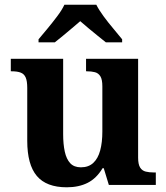

<svg xmlns="http://www.w3.org/2000/svg" viewBox="-20 -786 707 816"><path d="M263.7 10Q177.2 10 136.5 -38.2Q95.8 -86.5 95.8 -187.7V-412.1Q95.8 -441.5 89.2 -456.6Q82.7 -471.7 68.2 -477.3Q53.8 -483 29.5 -483H25.9V-536H248.4V-215.9Q248.4 -173.5 255.3 -141.7Q262.2 -109.8 278.5 -92.3Q294.8 -74.9 323.8 -74.9Q356.2 -74.9 376.4 -93.6Q396.6 -112.4 405.8 -146.6Q415 -180.8 415 -227V-419.1Q415 -448.2 406.6 -461.7Q398.2 -475.3 383.5 -479.1Q368.8 -483 349.3 -483H345.7V-536H567V-116Q567 -87.5 575.6 -73.9Q584.2 -60.3 599.5 -56.7Q614.8 -53 633.9 -53H642.2V0H442.6L420.9 -71.1H415.9Q390.1 -27.9 352.6 -9Q315 10 263.7 10ZM143.8 -619Q159.8 -638 181.4 -664Q203 -690 223.3 -717Q243.7 -744 253.7 -766H389.3Q400.3 -744 420.1 -717Q439.9 -690 462 -664Q484.1 -638 499.1 -619V-606H430Q416.2 -617 396.1 -633.2Q376 -649.3 356 -666.1Q336 -682.9 321 -696Q306 -682.9 285.9 -666.1Q265.9 -649.3 246.6 -633.2Q227.3 -617 213 -606H143.8Z"/></svg>

Font: Noto Serif Telugu
Style: Regular
Weight: 400
Designer: Jelle Bosma - Monotype Design Team
Foundry: Monotype Imaging Inc.
Version: Version 2.003